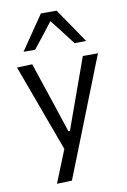

<svg xmlns="http://www.w3.org/2000/svg" viewBox="-104 -837 725 1093"><g transform="rotate(-10 259.0 -290.5)"><path d="M134 195Q154 146 174 96Q194 46 214 -3V18Q195 -33 176 -85.5Q157 -138 138.5 -187.5L105.5 -277.5Q86 -331 65.2 -387Q44.5 -443 25 -496L113.5 -499.5Q135 -435 155.5 -373.5Q176 -312 197.5 -248L250 -88.5H259L316.5 -248.5Q339 -311 361 -372.5Q383 -434 405.5 -496H493Q477 -456 462.2 -418.8Q447.5 -381.5 429.8 -336.5Q412 -291.5 387.5 -229.5L332.5 -90Q295 5 268.8 71.5Q242.5 138 221 192ZM372 -576Q341 -617 310 -656.8Q279 -696.5 247 -737.5H269Q237.5 -696.5 206.8 -657.2Q176 -618 144 -578H77Q110.5 -627 144.5 -676.8Q178.5 -726.5 212.5 -776H303Q337 -726.5 371 -676.8Q405 -627 439 -577Z"/></g></svg>

Font: Commissioner Thin
Style: Regular
Weight: 400
Version: Version 1.000